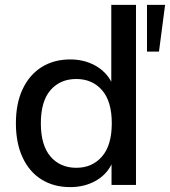

<svg xmlns="http://www.w3.org/2000/svg" viewBox="-20 -756 695 785"><path d="M267 9Q200 9 150 -22Q100 -53 72.5 -112Q45 -171 45 -252Q45 -333 72.5 -391.5Q100 -450 150 -481.5Q200 -513 267 -513Q323 -513 367.5 -489Q412 -465 435 -422V-736H536V0H436V-84Q414 -40 369 -15.5Q324 9 267 9ZM292 -70Q357 -70 397 -116Q437 -162 437 -252Q437 -342 397 -387.5Q357 -433 292 -433Q226 -433 186.5 -387.5Q147 -342 147 -252Q147 -162 186.5 -116Q226 -70 292 -70ZM581 -545V-736H655L630 -545Z"/></svg>

Font: Mulish SemiBold
Style: Regular
Weight: 600
Designer: Vernon Adams
Foundry: Vernon Adams
Version: Version 3.603; ttfautohint (v1.8.3)